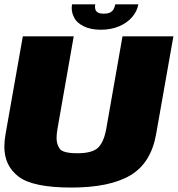

<svg xmlns="http://www.w3.org/2000/svg" viewBox="-26 -838 799 862"><path d="M294.5 4Q122 4 57.8 -44.8Q-6.5 -93.5 -6.5 -179.5Q-6.5 -206 -1 -236.5L76.5 -675H305L232 -259.5Q228 -236.5 228 -218.5Q228 -190 242.2 -170Q256.5 -150 322 -150Q387.5 -150 413.8 -174.5Q440 -199 451 -259.5L524 -675H752.5L675 -236.5Q652.5 -106.5 559.8 -51.2Q467 4 294.5 4ZM426.5 -704.5Q381 -704.5 350.2 -719.8Q319.5 -735 307.8 -757.2Q296 -779.5 296 -801Q296 -809.5 297.5 -818.5H401.5Q400.5 -812.5 400.5 -807.5Q400.5 -800 403.2 -792.8Q406 -785.5 415.2 -781Q424.5 -776.5 439 -776.5Q455.5 -776.5 466.2 -781Q477 -785.5 483 -795Q489 -804.5 491.5 -818.5H595Q589.5 -787 567 -761Q544.5 -735 508.5 -719.8Q472.5 -704.5 426.5 -704.5Z"/></svg>

Font: Rudi
Style: Regular
Weight: 400
Italic angle: -10°
Designer: Tyler Finck
Foundry: Etcetera Type Company
Version: Version 1.111; ttfautohint (v1.8.4)